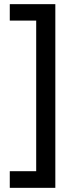

<svg xmlns="http://www.w3.org/2000/svg" viewBox="-20 -741 356 923"><path d="M27 82H154V-642H27V-721H246V162H27Z"/></svg>

Font: Noto Sans Lao Condensed Medium
Style: Regular
Weight: 500
Width: 3
Designer: Monotype Design Team
Foundry: Monotype Imaging Inc.
Version: Version 2.003; ttfautohint (v1.8.4.7-5d5b)